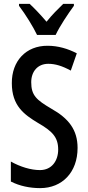

<svg xmlns="http://www.w3.org/2000/svg" viewBox="-20 -1053 456 990"><path d="M171 -873H267C288 -918 331 -982 361 -1023V-1033H306C275 -1002 252 -981 220 -941C190 -976 157 -1011 133 -1033H78V-1023C112 -978 151 -915 171 -873ZM380 -290C380 -383 335 -442 244 -493C168 -538 141 -561 141 -629C141 -684 174 -724 229 -724C265 -724 301 -713 345 -689L376 -778C330 -802 279 -817 226 -817C114 -818 40 -738 41 -624C41 -507 105 -462 176 -419C249 -377 280 -346 280 -282C280 -224 247 -176 186 -176C139 -176 84 -193 36 -220V-117C81 -94 134 -83 187 -83C301 -83 380 -165 380 -290Z"/></svg>

Font: Noto Sans Kannada UI ExtraCondensed Medium
Style: Regular
Weight: 500
Width: 2
Designer: Jelle Bosma - Monotype Design Team
Foundry: Monotype Imaging Inc.
Version: Version 2.005